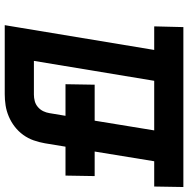

<svg xmlns="http://www.w3.org/2000/svg" viewBox="-12 -762 775 790"><g transform="rotate(-90 375.0 -367.5)"><path d="M437 -120 519 -615H380Q367 -615 353.5 -611.5Q340 -608 329 -598.5Q318 -589 312 -576.5Q306 -564 304 -551L293 -485H423L421 -365H273L233 -120ZM0 0 2 -120H106L146 -365H45L47 -485H166L180 -570Q184 -593 192 -616Q200 -639 214.5 -659Q229 -679 248.5 -694Q268 -709 290.5 -718.5Q313 -728 336 -731.5Q359 -735 382 -735H666L564 -120H661L658 0Z"/></g></svg>

Font: Iosevka Etoile Heavy Oblique
Style: Regular
Weight: 900
Italic angle: -9°
Designer: Belleve Invis
Foundry: Belleve Invis
Version: Version 15.5.2; ttfautohint (v1.8.4)